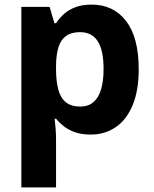

<svg xmlns="http://www.w3.org/2000/svg" viewBox="-20 -576 672 836"><path d="M379 -556Q474 -556 529 -484.5Q584 -413 584 -274Q584 -182 557.6 -118.2Q531.1 -54.3 483.6 -22.2Q436 10 375 10Q335 10 306 -0.5Q277 -11 257.5 -26.5Q238 -42 224 -59H218Q220 -41 222 -17.5Q224 6 224 31V240H73V-546H196L217 -475H224Q239 -498 259.5 -516Q280 -534 309.4 -545Q338.8 -556 379 -556ZM328.7 -436Q291.3 -436 268.4 -420Q245.5 -404 235.1 -372.1Q224.7 -340.1 224 -291V-275Q224 -222.8 233.7 -186.4Q243.4 -150 266.6 -131Q289.8 -112 330 -112Q364 -112 386.5 -131Q409 -150 420 -186.5Q431 -223 431 -275.9Q431 -357 405.5 -396.5Q380 -436 328.7 -436Z"/></svg>

Font: Noto Sans Lao UI
Style: Regular
Weight: 400
Designer: Monotype Design Team
Foundry: Monotype Imaging Inc.
Version: Version 2.000